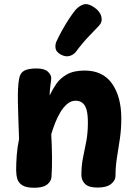

<svg xmlns="http://www.w3.org/2000/svg" viewBox="-20 -891 657 925"><path d="M72.4 -512.9Q77 -540 97 -550.6Q117 -561.2 156.1 -561.2Q193.6 -561.2 210.2 -546.1Q226.8 -531 226.8 -515Q226.8 -506.9 224.8 -494Q222.8 -481.1 221.2 -465.2Q219.6 -449.3 219.3 -431Q231.6 -457.7 250.4 -485.7Q269.3 -513.7 302.1 -532.4Q334.9 -551.1 387.7 -551.1Q475.9 -551.1 520.2 -487.6Q564.4 -424.1 564.4 -320.9Q564.4 -268.3 557.4 -221.8Q550.4 -175.2 543.4 -131.4Q536.4 -87.7 536.4 -43.2Q536.4 -21.9 515.2 -4.7Q493.9 12.6 450 12.6Q406.9 12.6 389.5 -5.1Q372.1 -22.7 372.1 -48.1Q372.1 -93.2 380 -131.6Q387.9 -170 395.7 -210.2Q403.4 -250.3 403.4 -300.3Q403.4 -340.1 396.8 -362.8Q390.1 -385.4 376.8 -395.6Q363.4 -405.8 344.2 -405.8Q322.7 -405.8 304.6 -390.8Q286.6 -375.9 271.9 -352.1Q257.2 -328.2 246.1 -299.7Q234.9 -271.2 226.9 -244.3Q230 -189.3 230.6 -135.3Q231.1 -81.2 228.1 -39.1Q227.1 -18.2 207.5 -2.3Q187.9 13.6 145.1 13.6Q106.4 13.6 87.7 1.7Q68.9 -10.2 63.3 -29.6Q57.8 -49 57.8 -71Q57.8 -106 60.8 -145Q63.8 -184 71.8 -221Q70 -275.7 68.4 -319.9Q66.9 -364.1 66.2 -400Q65.6 -435.9 66.9 -463.7Q68.2 -491.6 72.4 -512.9ZM346.6 -642.6Q335.4 -627.6 316 -621.6Q296.6 -615.6 272.8 -628.1Q250.4 -640.8 247.8 -657.9Q245.1 -675.1 251.3 -689.9Q262.8 -715.2 279.4 -745.2Q296.1 -775.2 313.9 -802.2Q331.8 -829.2 344.3 -843.8Q362.1 -863.6 383.3 -869.7Q404.4 -875.9 434 -855.6Q462.2 -836.2 468.3 -810.9Q474.3 -785.6 457.3 -767.6Q445 -754 411.7 -719.8Q378.4 -685.6 346.6 -642.6Z"/></svg>

Font: Playpen Sans Arabic
Style: Regular
Weight: 400
Designer: Azza Alameddine, Laura Meseguer, Veronika Burian, José Scaglione
Foundry: TypeTogether
Version: Version 2.000